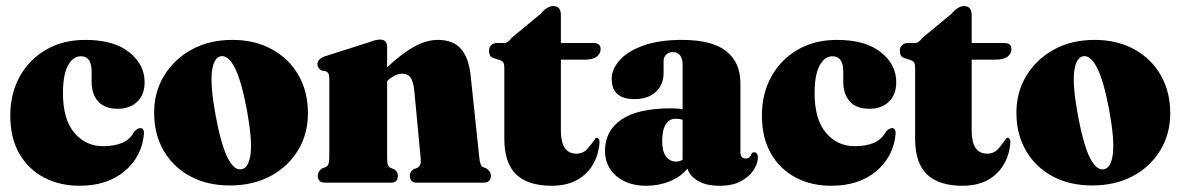

<svg xmlns="http://www.w3.org/2000/svg" viewBox="-20 -586 3790 616"><path d="M444 -322.5Q444 -282.5 420.5 -259.8Q397 -237 357.5 -237Q316.5 -237 295.2 -260.2Q274 -283.5 274 -324V-356Q274 -405.5 239.5 -405.5Q214 -405.5 198 -375.5Q182 -345.5 182 -287Q182 -203 218.5 -160Q255 -117 310.5 -117Q347 -117 372.2 -127.8Q397.5 -138.5 411 -164Q418 -171 422.5 -173Q427 -175 431 -175Q442.5 -174.5 442 -157Q435.5 -84 380 -37Q324.5 10 235 10Q171.5 10 121.2 -16.5Q71 -43 42 -93.2Q13 -143.5 13 -215.5Q13 -285 43 -339.8Q73 -394.5 127.2 -426.2Q181.5 -458 253.5 -458Q345 -458 394.5 -418.5Q444 -379 444 -322.5Z M725 -458Q797.5 -458 852.2 -428Q907 -398 937.5 -345Q968 -292 968 -222.5Q968 -156.5 936.2 -104Q904.5 -51.5 848.2 -21.2Q792 9 717.5 9Q645 9 590.2 -20.5Q535.5 -50 505 -102.8Q474.5 -155.5 474.5 -224.5Q474.5 -290.5 506.5 -343.2Q538.5 -396 595 -427Q651.5 -458 725 -458ZM755.5 -43Q778.5 -47.5 784 -93Q789.5 -138.5 772 -234Q754 -329 732.8 -369.5Q711.5 -410 688 -405.5Q665 -400.5 659.8 -355.2Q654.5 -310 672 -214.5Q690 -119 711 -78.5Q732 -38 755.5 -43Z M1222 -435V-370Q1271.5 -416.5 1310.5 -437.2Q1349.5 -458 1384.5 -458Q1434 -458 1459 -429.2Q1484 -400.5 1490 -343L1517.5 -82.5Q1520 -54.5 1529 -50L1541 -45.5Q1555 -35 1555 -22.5Q1555 0 1531.5 0H1316Q1295 0 1295 -22.5Q1295 -35 1306 -42.5L1318.5 -47.5Q1325 -50.5 1328 -57.5Q1331 -64.5 1329.5 -80L1309 -297Q1306 -323.5 1297.5 -336.5Q1289 -349.5 1270 -349.5Q1248 -349.5 1223 -327L1222 -326V-82.5Q1222 -65.5 1224.2 -58Q1226.5 -50.5 1233 -47.5L1245.5 -42.5Q1256.5 -34.5 1256.5 -22.5Q1256.5 0 1235.5 0H1022.5Q999.5 0 999.5 -22.5Q999.5 -36 1013 -45.5L1025 -50Q1031 -53 1033.8 -59.8Q1036.5 -66.5 1036.5 -82.5V-333.5Q1036.5 -345 1033.8 -350Q1031 -355 1024.5 -358L1012.5 -359.5Q998.5 -366.5 998.5 -380Q998.5 -395.5 1020 -404.5L1159.5 -449Q1175.5 -455 1183.8 -457Q1192 -459 1200 -459Q1222 -459 1222 -435Z M1586 -392.5 1562.5 -400Q1554 -403.5 1551.5 -409.5Q1549 -415.5 1549 -424Q1549 -434.5 1556.2 -441.2Q1563.5 -448 1575 -448H1599.5Q1604 -448 1608.8 -451.5Q1613.5 -455 1622.5 -465.5L1715 -542Q1735.5 -566.5 1755 -566.5Q1779.5 -566.5 1779.5 -537.5V-448H1884Q1907 -448 1907 -428.5Q1907 -414 1894.5 -404.2Q1882 -394.5 1854.5 -394.5H1779.5V-166.5Q1779.5 -93 1829.5 -93Q1851 -93 1865.2 -109.2Q1879.5 -125.5 1891.5 -143.5Q1896 -145.5 1900 -141.5Q1904 -137.5 1903.5 -126.5Q1898 -65.5 1858 -27.8Q1818 10 1750.5 10Q1674 10 1636 -26.5Q1598 -63 1598 -141.5V-367.5Q1598 -378 1596 -383.2Q1594 -388.5 1586 -392.5Z M1921 -102Q1921 -166 1973.5 -202.2Q2026 -238.5 2134 -238.5Q2154.5 -238.5 2170 -235V-381Q2170 -398.5 2161.5 -408.8Q2153 -419 2139.5 -419Q2126 -419 2117.5 -411Q2109 -403 2109 -389.5V-351.5Q2109 -314.5 2084 -291.2Q2059 -268 2015.5 -268Q1942.5 -268 1942.5 -333.5Q1942.5 -363.5 1967.5 -392.2Q1992.5 -421 2043 -439.5Q2093.5 -458 2168.5 -458Q2264.5 -458 2310 -421.8Q2355.5 -385.5 2355.5 -319.5V-98.5Q2355.5 -77.5 2372.5 -77.5Q2386.5 -77.5 2391.5 -93.5Q2394 -97.5 2399.5 -97.5Q2411.5 -97.5 2411.5 -80Q2411.5 -62 2398.2 -41Q2385 -20 2358 -5Q2331 10 2289 10Q2246 10 2219.5 -5.5Q2193 -21 2185.5 -45Q2164 -18.5 2128.8 -4.2Q2093.5 10 2053.5 10Q1993.5 10 1957.2 -21.5Q1921 -53 1921 -102ZM2104.5 -134Q2104.5 -100 2116.8 -84Q2129 -68 2149 -67.5Q2159.5 -67.5 2170 -73.5V-202Q2160.5 -205 2147.5 -205Q2127.5 -205 2116 -187Q2104.5 -169 2104.5 -134Z M2855.5 -322.5Q2855.5 -282.5 2832 -259.8Q2808.5 -237 2769 -237Q2728 -237 2706.8 -260.2Q2685.5 -283.5 2685.5 -324V-356Q2685.5 -405.5 2651 -405.5Q2625.5 -405.5 2609.5 -375.5Q2593.5 -345.5 2593.5 -287Q2593.5 -203 2630 -160Q2666.5 -117 2722 -117Q2758.5 -117 2783.8 -127.8Q2809 -138.5 2822.5 -164Q2829.5 -171 2834 -173Q2838.5 -175 2842.5 -175Q2854 -174.5 2853.5 -157Q2847 -84 2791.5 -37Q2736 10 2646.5 10Q2583 10 2532.8 -16.5Q2482.5 -43 2453.5 -93.2Q2424.5 -143.5 2424.5 -215.5Q2424.5 -285 2454.5 -339.8Q2484.5 -394.5 2538.8 -426.2Q2593 -458 2665 -458Q2756.5 -458 2806 -418.5Q2855.5 -379 2855.5 -322.5Z M2904 -392.5 2880.5 -400Q2872 -403.5 2869.5 -409.5Q2867 -415.5 2867 -424Q2867 -434.5 2874.2 -441.2Q2881.5 -448 2893 -448H2917.5Q2922 -448 2926.8 -451.5Q2931.5 -455 2940.5 -465.5L3033 -542Q3053.5 -566.5 3073 -566.5Q3097.5 -566.5 3097.5 -537.5V-448H3202Q3225 -448 3225 -428.5Q3225 -414 3212.5 -404.2Q3200 -394.5 3172.5 -394.5H3097.5V-166.5Q3097.5 -93 3147.5 -93Q3169 -93 3183.2 -109.2Q3197.5 -125.5 3209.5 -143.5Q3214 -145.5 3218 -141.5Q3222 -137.5 3221.5 -126.5Q3216 -65.5 3176 -27.8Q3136 10 3068.5 10Q2992 10 2954 -26.5Q2916 -63 2916 -141.5V-367.5Q2916 -378 2914 -383.2Q2912 -388.5 2904 -392.5Z M3491.5 -458Q3564 -458 3618.8 -428Q3673.5 -398 3704 -345Q3734.5 -292 3734.5 -222.5Q3734.5 -156.5 3702.8 -104Q3671 -51.5 3614.8 -21.2Q3558.5 9 3484 9Q3411.5 9 3356.8 -20.5Q3302 -50 3271.5 -102.8Q3241 -155.5 3241 -224.5Q3241 -290.5 3273 -343.2Q3305 -396 3361.5 -427Q3418 -458 3491.5 -458ZM3522 -43Q3545 -47.5 3550.5 -93Q3556 -138.5 3538.5 -234Q3520.5 -329 3499.2 -369.5Q3478 -410 3454.5 -405.5Q3431.5 -400.5 3426.2 -355.2Q3421 -310 3438.5 -214.5Q3456.5 -119 3477.5 -78.5Q3498.5 -38 3522 -43Z"/></svg>

Font: Fraunces 144pt Soft Black
Style: Regular
Weight: 900
Version: Version 1.000;[b76b70a41]